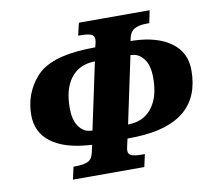

<svg xmlns="http://www.w3.org/2000/svg" viewBox="-79 -803 984 893"><g transform="rotate(-10 413.0 -357.0)"><path d="M208 -59H219Q254 -59 275 -68Q296 -77 303 -108L311 -144L297 -145Q181 -153 118.5 -200Q56 -247 56 -329Q56 -430 121.5 -505Q187 -580 362 -587L404 -588L407 -600Q411 -612 411 -625Q411 -643 395 -649Q379 -655 347 -655H335L349 -714H683L671 -655H657Q623 -655 601.5 -643.5Q580 -632 573 -600L571 -588H586Q697 -584 761.5 -537Q826 -490 826 -406Q826 -157 521 -145L478 -144L471 -113Q467 -95 467 -89Q467 -71 483 -65Q499 -59 531 -59H545L532 0H195ZM324 -209 391 -524 376 -523Q311 -518 274.5 -468Q238 -418 238 -331Q238 -272 261 -241.5Q284 -211 314 -210ZM508 -209Q572 -214 608.5 -264.5Q645 -315 645 -401Q645 -460 622 -490.5Q599 -521 568 -523L559 -524L492 -208Z"/></g></svg>

Font: Noto Serif NarrowBlack
Style: Italic
Weight: 900
Width: 4
Italic angle: -12°
Designer: Monotype Design Team
Foundry: Monotype Imaging Inc.
Version: Version 1.001